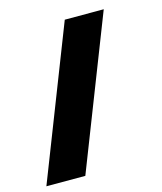

<svg xmlns="http://www.w3.org/2000/svg" viewBox="-145 -424 678 802"><g transform="rotate(-15 194.0 -23.0)"><path d="M124.5 303.7H-43.9L210.4 -348.6H378.9Z"/></g></svg>

Font: Estedad-FD ExtraBold
Style: Regular
Weight: 800
Designer: Amin Abedi
Version: Version 7.3